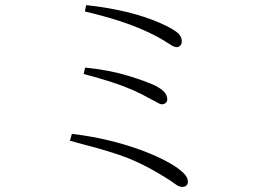

<svg xmlns="http://www.w3.org/2000/svg" viewBox="-20 -732 1040 753"><path d="M693 -570Q693 -562 690 -557Q687 -552 682.5 -549.5Q678 -547 674 -547Q667 -547 659.5 -550.5Q652 -554 643.5 -560Q635 -566 623 -573Q586 -595 543 -614Q500 -633 444.5 -651Q389 -669 313 -687L318 -712Q380 -705 428.5 -695.5Q477 -686 515 -675Q553 -664 580.5 -653Q608 -642 627 -633Q666 -614 679.5 -600.5Q693 -587 693 -570ZM314 -467Q409 -457 478.5 -436Q548 -415 587 -397Q613 -384 624.5 -371Q636 -358 636 -342Q636 -334 630 -328.5Q624 -323 615 -323Q608 -323 597.5 -329.5Q587 -336 572 -343Q537 -363 500.5 -379Q464 -395 418 -410Q372 -425 308 -442ZM262 -207Q338 -198 404 -182Q470 -166 523 -147Q576 -128 615 -108.5Q654 -89 676 -73Q698 -57 707.5 -44.5Q717 -32 717 -18Q717 -11 711.5 -5Q706 1 695 1Q682 1 666 -11Q650 -23 627 -37Q577 -68 533.5 -89Q490 -110 447.5 -124.5Q405 -139 358 -152Q311 -165 254 -180Z"/></svg>

Font: Noto Serif SC
Style: Regular
Weight: 200
Designer: Ryoko NISHIZUKA 西塚涼子 (kana & ideographs); Frank Grießhammer (Latin, Greek & Cyrillic); Wenlong ZHANG 张文龙 (bopomofo); San
Foundry: Adobe
Version: Version 2.001;hotconv 1.1.0;makeotfexe 2.6.0